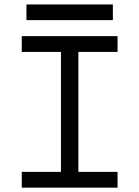

<svg xmlns="http://www.w3.org/2000/svg" viewBox="-20 -862 640 882"><path d="M80 -696V-623.5H260V-72.5H80V0H520V-72.5H340V-623.5H520V-696ZM498.5 -769.5H101.5V-841.5H498.5Z"/></svg>

Font: Kode Mono
Style: Regular
Weight: 400
Monospace: yes
Designer: Isa Ozler
Foundry: Kadena LLC
Version: Version 1.000;gftools[0.9.28]